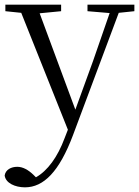

<svg xmlns="http://www.w3.org/2000/svg" viewBox="-31 -532 597 823"><path d="M344 -484 439 -476 368 -271 292 -62 139 -475 231 -484V-512H-8V-484L60 -477L260 24L246 60C216 141 173 200 123 228L112 217C90 196 67 183 43 183C17 183 -7 195 -11 220C-7 253 34 271 76 271C156 271 223 204 282 47L478 -477L545 -484V-512H344Z"/></svg>

Font: Noto Serif JP Light
Style: Regular
Weight: 300
Designer: Ryoko NISHIZUKA 西塚涼子 (kana & ideographs); Frank Grießhammer (Latin, Greek & Cyrillic); Wenlong ZHANG 张文龙 (bopomofo); San
Foundry: Adobe
Version: Version 2.001;hotconv 1.1.0;makeotfexe 2.6.0